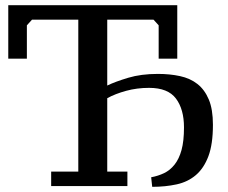

<svg xmlns="http://www.w3.org/2000/svg" viewBox="-20 -720 882 743"><path d="M473 0H178V-56H283V-644H104L84 -622V-493H12V-700H666V-493H594V-622L574 -644H395V-389Q426 -404 476 -419Q526 -434 591 -434Q637 -434 676.5 -425.5Q716 -417 744 -395Q772 -373 788 -335Q804 -297 804 -237Q804 -162 786.5 -115.5Q769 -69 738 -42.5Q707 -16 663.5 -6.5Q620 3 569 3L565 -34Q592 -39 615 -50Q638 -61 655.5 -83Q673 -105 682.5 -139.5Q692 -174 692 -227Q692 -297 661 -338.5Q630 -380 557 -380Q510 -380 468 -368.5Q426 -357 395 -340V-56H473Z"/></svg>

Font: PT Serif Caption
Style: Regular
Weight: 400
Designer: A.Korolkova, O.Umpeleva, V.Yefimov
Foundry: ParaType Ltd
Version: Version 1.000W OFL